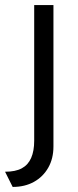

<svg xmlns="http://www.w3.org/2000/svg" viewBox="-41 -542 306 758"><path d="M-21 136Q20 136 45 122.5Q70 109 82 81.5Q94 54 94 14V-522H170V36Q170 84 149.5 120Q129 156 93 176Q57 196 9 196Z"/></svg>

Font: Mach Light
Style: Regular
Weight: 300
Version: Version 1.002